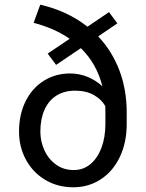

<svg xmlns="http://www.w3.org/2000/svg" viewBox="-20 -792 626 822"><path d="M522.5 -309.1V-261.2Q522.5 -182.1 493.2 -120.4Q463.9 -58.6 411.6 -24.4Q359.4 9.8 293.9 9.8Q226.6 9.8 173.6 -22Q120.6 -53.7 91.1 -108.2Q61.5 -162.6 61.5 -228.5Q61.5 -302.2 89.8 -358.9Q118.2 -415.5 168 -446.5Q217.8 -477.5 280.3 -477.5Q319.8 -477.5 355.5 -462.6Q391.1 -447.8 418.5 -422.4Q394 -519.5 326.2 -585.9L220.2 -514.2L184.1 -562.5L278.3 -626Q213.4 -670.9 124 -694.3L152.3 -772Q269 -745.1 354.5 -677.7L446.8 -740.2L482.4 -691.9L400.4 -636.2Q459.5 -573.7 491 -491Q522.5 -408.2 522.5 -309.1ZM431.2 -310.1Q431.2 -329.1 430.7 -337.9Q415 -366.2 382.1 -385Q349.1 -403.8 301.8 -403.8Q254.9 -403.8 221.4 -382.6Q188 -361.3 170.4 -321.8Q152.8 -282.2 152.8 -228.5Q152.8 -187 169.9 -149.2Q187 -111.3 219.5 -87.6Q252 -64 295.9 -64Q336.9 -64 367.4 -89.6Q397.9 -115.2 414.6 -159.9Q431.2 -204.6 431.2 -261.2Z"/></svg>

Font: Heebo
Style: Regular
Weight: 400
Designer: Oded Ezer
Foundry: Meir Sadan
Version: Version 2.001; ttfautohint (v1.5.14-ce02) -l 8 -r 50 -G 200 